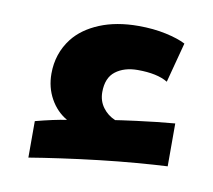

<svg xmlns="http://www.w3.org/2000/svg" viewBox="-59 -505 656 591"><g transform="rotate(10 269.0 -210.0)"><path d="M65 -95Q122 -110 162 -116Q129 -135 109.5 -170Q90 -205 90 -248Q90 -311 127 -359Q156 -396 208 -417.5Q260 -439 329 -439Q376 -439 415 -430.5Q454 -422 477 -410L444 -285Q411 -305 350 -305Q308 -305 281 -284.5Q254 -264 254 -219Q254 -192 269 -171.5Q284 -151 308 -141L328 -144Q343 -146 372.5 -150Q402 -154 435 -157.5Q468 -161 492 -163V-29Q452 -27 396.5 -22.5Q341 -18 280.5 -11Q220 -4 163.5 4Q107 12 65 19Z"/></g></svg>

Font: Noto Kufi Arabic ExtraBold
Style: Regular
Weight: 800
Designer: Monotype Design Team, David Williams, Khaled Hosny
Foundry: Google LLC
Version: Version 2.109; ttfautohint (v1.8.4.7-5d5b)